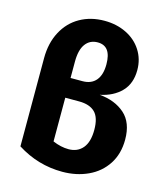

<svg xmlns="http://www.w3.org/2000/svg" viewBox="-115 -846 815 950"><g transform="rotate(15 292.5 -371.0)"><path d="M553 -217Q553 -144 518.5 -91Q484 -38 424.5 -10.5Q365 17 293 17Q168 17 61 -51V-503Q61 -580 92 -638.5Q123 -697 178 -728Q233 -759 303 -759Q365 -759 415 -734.5Q465 -710 493.5 -665.5Q522 -621 522 -565Q522 -496 482 -454.5Q442 -413 374 -399Q454 -392 503.5 -348Q553 -304 553 -217ZM213 -526V-442H274Q319 -442 343 -470.5Q367 -499 367 -553Q367 -647 298 -647Q258 -647 235.5 -616.5Q213 -586 213 -526ZM393 -224Q393 -287 365.5 -314Q338 -341 284 -341H213V-117Q255 -99 294 -99Q340 -99 366.5 -130.5Q393 -162 393 -224Z"/></g></svg>

Font: Fira Sans BGR
Style: Bold
Weight: 700
Designer: bBox Type GmbH & Carrois Corporate GbR & Edenspiekermann AG
Foundry: bBox Type GmbH & Carrois Corporate GbR & Edenspiekermann AG
Version: Version 4.301